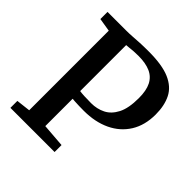

<svg xmlns="http://www.w3.org/2000/svg" viewBox="-199 -898 1045 1045"><g transform="rotate(45 324.0 -375.0)"><path d="M121 -63V-675.5L44 -688V-743H184Q212.5 -743 235.8 -744.8Q259 -746.5 286.8 -748Q314.5 -749.5 355.5 -749.5Q459 -749.5 517.5 -724Q576 -698.5 600.2 -650.2Q624.5 -602 624.5 -533.5Q624.5 -451 588 -392.2Q551.5 -333.5 485.8 -302.2Q420 -271 333 -271Q316 -271 296.8 -271.5Q277.5 -272 263 -273Q248.5 -274 244 -274.5V-64L379.5 -53.5V0H39.5V-53.5ZM243.5 -333Q255.5 -331 278 -329.8Q300.5 -328.5 332 -328.5Q376.5 -328.5 413.8 -347Q451 -365.5 473.8 -409.8Q496.5 -454 496.5 -532Q496.5 -590 478.8 -625.2Q461 -660.5 424.5 -676.8Q388 -693 332.5 -693Q311.5 -693 295.5 -691.8Q279.5 -690.5 267.2 -689Q255 -687.5 243.5 -687Z"/></g></svg>

Font: Merriweather Light 18pt SemiBold
Style: Regular
Weight: 600
Version: Version 2.100